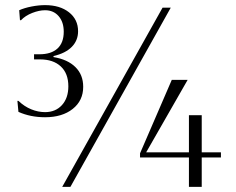

<svg xmlns="http://www.w3.org/2000/svg" viewBox="-20 -730 923 750"><path d="M136 -498H113V-518H134Q180 -518 204.5 -540.5Q229 -563 229 -606Q229 -644 209 -667Q189 -690 156 -690Q133 -690 106 -679.5Q79 -669 62 -651H58L55 -690Q75 -699 103 -704.5Q131 -710 156 -710Q214 -710 249.5 -682Q285 -654 285 -608Q285 -572 260.5 -547Q236 -522 189 -511V-507Q244 -498 274.5 -468Q305 -438 305 -391Q305 -337 264 -304.5Q223 -272 156 -272Q99 -272 52 -293L48 -336H52Q75 -314 102 -303Q129 -292 156 -292Q197 -292 222 -319.5Q247 -347 247 -393Q247 -443 217.5 -470.5Q188 -498 136 -498ZM223 0 615 -700H647L255 0ZM718 0V-115H527V-131L651 -418H713L551 -135H718V-280H768V-135H843V-115H768V0Z"/></svg>

Font: Aboreto
Style: Regular
Weight: 400
Designer: Dominik Jáger
Foundry: Dominik Jáger
Version: Version 1.001; ttfautohint (v1.8.4.7-5d5b)